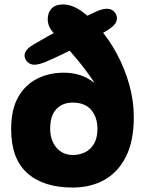

<svg xmlns="http://www.w3.org/2000/svg" viewBox="-20 -827 650 861"><path d="M306 14Q175 14 102.5 -50.5Q30 -115 30 -248Q30 -336 61.5 -391.5Q93 -447 146.5 -474Q200 -501 265 -501Q323 -501 367 -478.5Q411 -456 446 -415L427 -419Q394 -474 350 -530.5Q306 -587 257 -637Q227 -669 210.5 -691.5Q194 -714 194 -740Q194 -770 211 -788.5Q228 -807 263 -807Q301 -807 342 -779.5Q383 -752 426 -700Q471 -648 505.5 -583Q540 -518 560 -446.5Q580 -375 580 -301Q580 -194 544.5 -124Q509 -54 447.5 -20Q386 14 306 14ZM307 -132Q337 -132 362 -144.5Q387 -157 402 -183Q417 -209 417 -249Q417 -301 389 -334Q361 -367 305 -367Q261 -367 233 -338Q205 -309 205 -250Q205 -198 233 -165Q261 -132 307 -132ZM128 -626Q153 -641 190.5 -662Q228 -683 270 -705Q312 -727 351 -746.5Q390 -766 418 -778Q476 -802 498 -767Q509 -749 501.5 -730Q494 -711 461 -691Q421 -666 368.5 -638.5Q316 -611 265.5 -586.5Q215 -562 179 -547Q144 -534 125.5 -537.5Q107 -541 96 -558Q86 -575 93 -592Q100 -609 128 -626Z"/></svg>

Font: DynaPuff Medium
Style: Regular
Weight: 500
Version: Version 2.000